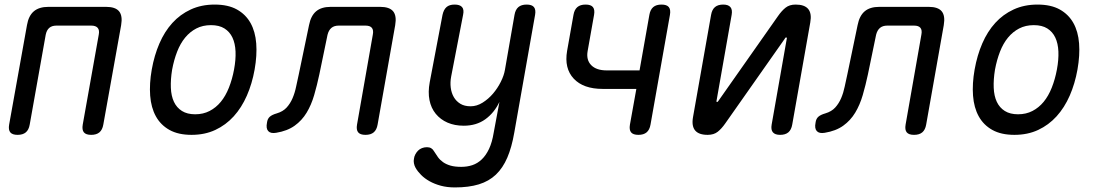

<svg xmlns="http://www.w3.org/2000/svg" viewBox="-20 -580 4840 840"><path d="M57 10Q34 10 25 -1Q16 -12 20 -35L98 -470Q105 -511 128 -530.5Q151 -550 192 -550H444Q485 -550 501 -530.5Q517 -511 510 -470L432 -35Q428 -12 415 -1Q402 10 379 10Q356 10 347 -1Q338 -12 342 -35L412 -428Q416 -448 407.5 -458Q399 -468 379 -468H227Q207 -468 195.5 -458Q184 -448 180 -428L110 -35Q106 -12 93 -1Q80 10 57 10Z M818 10Q760 10 721.5 -11.5Q683 -33 662 -71Q641 -109 637 -161.5Q633 -214 644 -276Q655 -338 677.5 -390Q700 -442 734 -479.5Q768 -517 814.5 -538.5Q861 -560 919 -560Q978 -560 1016.5 -538.5Q1055 -517 1076 -479.5Q1097 -442 1101 -390Q1105 -338 1094 -276Q1083 -214 1060 -161.5Q1037 -109 1002.5 -71Q968 -33 922 -11.5Q876 10 818 10ZM834 -80Q869 -80 897 -94.5Q925 -109 946 -134.5Q967 -160 981.5 -196.5Q996 -233 1004 -276Q1012 -319 1010.5 -354.5Q1009 -390 997 -415.5Q985 -441 962 -455.5Q939 -470 903 -470Q867 -470 839 -455.5Q811 -441 790 -415.5Q769 -390 755 -354Q741 -318 733 -275Q726 -232 727.5 -196Q729 -160 741 -134.5Q753 -109 776 -94.5Q799 -80 834 -80Z M1332 -470Q1340 -511 1363 -530.5Q1386 -550 1427 -550H1643Q1684 -550 1700 -530.5Q1716 -511 1709 -470L1632 -35Q1628 -12 1615 -1Q1602 10 1579 10Q1556 10 1547 -1Q1538 -12 1542 -35L1611 -428Q1615 -448 1607 -458Q1599 -468 1579 -468H1462Q1442 -468 1430 -458Q1418 -448 1413 -428L1377 -254Q1367 -207 1354.5 -164Q1342 -121 1321.5 -87Q1301 -53 1269 -30Q1237 -7 1188 1Q1164 5 1153.5 -6.5Q1143 -18 1148 -43Q1150 -60 1160 -69Q1170 -78 1191 -84Q1218 -92 1234 -109.5Q1250 -127 1260 -150.5Q1270 -174 1275.5 -201Q1281 -228 1287 -254Z M2140 0 2165 -134Q2142 -86 2103 -58Q2064 -30 2009 -30Q1969 -30 1938 -43.5Q1907 -57 1886.5 -82Q1866 -107 1859 -142Q1852 -177 1860 -220L1916 -515Q1921 -538 1933.5 -549Q1946 -560 1969 -560Q1992 -560 2001.5 -549Q2011 -538 2006 -515L1954 -246Q1949 -220 1952 -196.5Q1955 -173 1965.5 -155Q1976 -137 1994 -126Q2012 -115 2039 -115Q2066 -115 2091.5 -131Q2117 -147 2137 -170.5Q2157 -194 2171 -222Q2185 -250 2189 -274L2231 -515Q2235 -538 2248 -549Q2261 -560 2284 -560Q2307 -560 2316 -549Q2325 -538 2321 -515L2230 0Q2219 64 2199.5 109.5Q2180 155 2149.5 184Q2119 213 2075 226.5Q2031 240 1970 240Q1936 240 1908.5 232.5Q1881 225 1859.5 213Q1838 201 1822.5 185.5Q1807 170 1798 154Q1793 145 1791 134.5Q1789 124 1791 115Q1792 105 1797 95.5Q1802 86 1809 79Q1816 72 1826 68Q1836 64 1848 64Q1859 64 1866.5 68.5Q1874 73 1879 82Q1887 95 1896 107.5Q1905 120 1918.5 129.5Q1932 139 1951 144.5Q1970 150 1998 150Q2024 150 2046.5 142.5Q2069 135 2087.5 117.5Q2106 100 2119.5 71.5Q2133 43 2140 0Z M2773 10Q2750 10 2741 -1Q2732 -12 2736 -35L2764 -191H2617Q2532 -191 2490 -236Q2448 -281 2461 -357L2489 -515Q2493 -538 2506 -549Q2519 -560 2542 -560Q2565 -560 2574 -549Q2583 -538 2579 -515L2551 -357Q2544 -318 2566.5 -295Q2589 -272 2634 -272H2778L2821 -515Q2825 -538 2838 -549Q2851 -560 2874 -560Q2897 -560 2906 -549Q2915 -538 2911 -515L2826 -35Q2822 -12 2809 -1Q2796 10 2773 10Z M3012 -68 3091 -515Q3095 -538 3108 -549Q3121 -560 3144 -560Q3166 -560 3175.5 -549Q3185 -538 3181 -515L3115 -140Q3114 -137 3114.5 -135.5Q3115 -134 3118 -134Q3120 -134 3121 -136L3124 -140L3384 -510Q3400 -533 3417 -546.5Q3434 -560 3461 -560Q3500 -560 3516 -540.5Q3532 -521 3525 -482L3446 -35Q3442 -12 3429 -1Q3416 10 3393 10Q3371 10 3361.5 -1Q3352 -12 3356 -35L3422 -410Q3423 -413 3422.5 -414.5Q3422 -416 3419 -416Q3417 -416 3416 -415L3413 -410L3153 -40Q3137 -17 3120 -3.5Q3103 10 3076 10Q3037 10 3021 -9.5Q3005 -29 3012 -68Z M3732 -470Q3740 -511 3763 -530.5Q3786 -550 3827 -550H4043Q4084 -550 4100 -530.5Q4116 -511 4109 -470L4032 -35Q4028 -12 4015 -1Q4002 10 3979 10Q3956 10 3947 -1Q3938 -12 3942 -35L4011 -428Q4015 -448 4007 -458Q3999 -468 3979 -468H3862Q3842 -468 3830 -458Q3818 -448 3813 -428L3777 -254Q3767 -207 3754.5 -164Q3742 -121 3721.5 -87Q3701 -53 3669 -30Q3637 -7 3588 1Q3564 5 3553.5 -6.5Q3543 -18 3548 -43Q3550 -60 3560 -69Q3570 -78 3591 -84Q3618 -92 3634 -109.5Q3650 -127 3660 -150.5Q3670 -174 3675.5 -201Q3681 -228 3687 -254Z M4418 10Q4360 10 4321.5 -11.5Q4283 -33 4262 -71Q4241 -109 4237 -161.5Q4233 -214 4244 -276Q4255 -338 4277.5 -390Q4300 -442 4334 -479.5Q4368 -517 4414.5 -538.5Q4461 -560 4519 -560Q4578 -560 4616.5 -538.5Q4655 -517 4676 -479.5Q4697 -442 4701 -390Q4705 -338 4694 -276Q4683 -214 4660 -161.5Q4637 -109 4602.5 -71Q4568 -33 4522 -11.5Q4476 10 4418 10ZM4434 -80Q4469 -80 4497 -94.5Q4525 -109 4546 -134.5Q4567 -160 4581.5 -196.5Q4596 -233 4604 -276Q4612 -319 4610.5 -354.5Q4609 -390 4597 -415.5Q4585 -441 4562 -455.5Q4539 -470 4503 -470Q4467 -470 4439 -455.5Q4411 -441 4390 -415.5Q4369 -390 4355 -354Q4341 -318 4333 -275Q4326 -232 4327.5 -196Q4329 -160 4341 -134.5Q4353 -109 4376 -94.5Q4399 -80 4434 -80Z"/></svg>

Font: Maple Mono NL
Style: Italic
Weight: 400
Italic angle: -10°
Monospace: yes
Designer: subframe7536
Version: Version 7.000